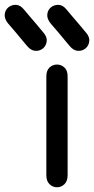

<svg xmlns="http://www.w3.org/2000/svg" viewBox="-126 -781 398 812"><path d="M70 -40Q70 -15 83.5 -2Q97 11 115 11Q133 11 146.5 -2Q160 -15 160 -40Q160 -63 160 -83Q160 -103 160 -122.5Q160 -142 160 -165Q160 -188 160 -218.5Q160 -249 160 -279.5Q160 -310 160 -333Q160 -356 160 -374.5Q160 -393 160 -412.5Q160 -432 160 -458Q160 -483 146.5 -495.5Q133 -508 115 -508Q97 -508 83.5 -495.5Q70 -483 70 -458Q70 -433 70 -412Q70 -391 70 -371.5Q70 -352 70 -333Q70 -299 70 -274Q70 -249 70 -224Q70 -199 70 -165Q70 -146 70 -125.5Q70 -105 70 -83.5Q70 -62 70 -40ZM88 -682Q105 -663 119 -646Q133 -629 145.5 -614Q158 -599 169 -586Q185 -567 203.5 -566Q222 -565 235.5 -576Q249 -587 251.5 -606Q254 -625 237 -644Q221 -664 206.5 -680.5Q192 -697 179.5 -712Q167 -727 156 -740Q140 -760 121.5 -760.5Q103 -761 89.5 -750Q76 -739 74 -720.5Q72 -702 88 -682ZM-92 -682Q-75 -663 -61 -646Q-47 -629 -34.5 -614Q-22 -599 -11 -586Q5 -567 23.5 -566Q42 -565 55.5 -576Q69 -587 71.5 -606Q74 -625 57 -644Q41 -664 26.5 -680.5Q12 -697 -0.5 -712Q-13 -727 -24 -740Q-40 -760 -58.5 -760.5Q-77 -761 -90.5 -750Q-104 -739 -106 -720.5Q-108 -702 -92 -682Z"/></svg>

Font: Tilt Neon
Style: Regular
Weight: 400
Designer: Andy Clymer
Foundry: Andy Clymer
Version: Version 1.000